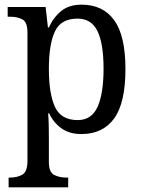

<svg xmlns="http://www.w3.org/2000/svg" viewBox="-20 -566 610 825"><path d="M17 239V197H24Q54 197 76 184.5Q98 172 98 125V-426Q98 -471 76.5 -482.5Q55 -494 25 -494H13V-536H176L186 -448H190Q210 -492 243.5 -519Q277 -546 331 -546Q422 -546 470.5 -479.5Q519 -413 519 -269Q519 -124 470.5 -57Q422 10 330 10Q278 10 244 -14.5Q210 -39 191 -79H187Q189 -53 189.5 -21.5Q190 10 190 34V130Q190 174 212.5 185.5Q235 197 265 197H273V239ZM314 -50Q374 -50 399.5 -107.5Q425 -165 425 -271Q425 -378 399 -432Q373 -486 313 -486Q242 -486 216 -431Q190 -376 190 -270Q190 -164 216 -107Q242 -50 314 -50Z"/></svg>

Font: Noto Serif Tamil SemiCondensed
Style: Italic
Weight: 400
Width: 4
Italic angle: -12°
Designer: Indian Type Foundry, Tom Grace, and the Monotype Design Team
Foundry: Monotype Imaging Inc.
Version: Version 2.003; ttfautohint (v1.8.4.7-5d5b)